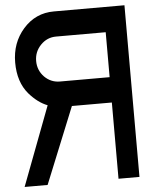

<svg xmlns="http://www.w3.org/2000/svg" viewBox="-56 -862 727 914"><g transform="rotate(-5 307.5 -405.0)"><path d="M235.8 -815.4H573.2V4.9H473.1V-359.4H282.2L134.3 4.9H24.4L167.5 -373Q121.6 -390.6 80.6 -437.5Q31.2 -495.1 31.2 -588.9Q31.2 -682.6 88.9 -748.5Q147.9 -815.4 235.8 -815.4ZM473.1 -695.3H235.8Q192.9 -695.3 162.1 -663.6Q131.3 -631.8 131.3 -587.4Q131.3 -543 162.1 -511.2Q192.9 -480.5 235.8 -480.5H473.1Z"/></g></svg>

Font: Gap Sans
Style: Black
Weight: 400
Designer: Alexandre Liziard and Etienne Ozeray
Foundry: Interstices.io
Version: Version 1.6.1 - December 3. 2014